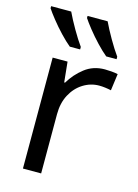

<svg xmlns="http://www.w3.org/2000/svg" viewBox="-117 -831 646 896"><g transform="rotate(15 206.5 -383.0)"><path d="M335 -546Q350 -546 367.5 -544.5Q385 -543 398 -540L387 -459Q374 -462 358.5 -464Q343 -466 329 -466Q288 -466 252 -443.5Q216 -421 194.5 -380.5Q173 -340 173 -286V0H85V-536H157L167 -438H171Q197 -482 238 -514Q279 -546 335 -546ZM289 -766Q305 -732 329.5 -689.5Q354 -647 375 -618V-606H325Q303 -624 276 -652.5Q249 -681 226 -710Q203 -739 192 -756V-766ZM113 -766Q129 -732 153.5 -689.5Q178 -647 199 -618V-606H149Q127 -624 100 -652.5Q73 -681 50 -710Q27 -739 16 -756V-766Z"/></g></svg>

Font: Go Noto Current
Style: Regular
Weight: 400
Designer: Monotype Design Team
Foundry: Monotype Imaging Inc.
Version: Version 2.007; ttfautohint (v1.8) -l 8 -r 50 -G 200 -x 14 -D